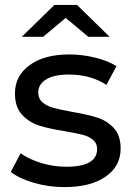

<svg xmlns="http://www.w3.org/2000/svg" viewBox="-20 -757 541 783"><path d="M118 -11.5C158 0.2 199.7 6 243 6C313.7 6 369.5 -8.2 410.5 -36.5C451.5 -64.8 472 -103 472 -151C472 -187 462.7 -215 444 -235C425.3 -255 402.8 -269.2 376.5 -277.5C350.2 -285.8 315.7 -293.7 273 -301C241 -307 216.2 -312.3 198.5 -317C180.8 -321.7 166 -329 154 -339C142 -349 136 -362.7 136 -380C136 -402 146.7 -419.7 168 -433C189.3 -446.3 220.3 -453 261 -453C319.7 -453 370.7 -439 414 -411L455 -487C432.3 -501.7 403.3 -513.3 368 -522C332.7 -530.7 297.3 -535 262 -535C194.7 -535 141 -520.5 101 -491.5C61 -462.5 41 -424 41 -376C41 -338.7 50.7 -309.7 70 -289C89.3 -268.3 112.5 -253.7 139.5 -245C166.5 -236.3 201.3 -228.7 244 -222C275.3 -216.7 299.5 -211.8 316.5 -207.5C333.5 -203.2 347.7 -196.3 359 -187C370.3 -177.7 376 -165 376 -149C376 -101 334 -77 250 -77C216 -77 182.3 -82 149 -92C115.7 -102 87.3 -115.3 64 -132L24 -56C46.7 -38 78 -23.2 118 -11.5ZM340 -607H427L294 -737H202L69 -607H156L248 -684Z"/></svg>

Font: ICO Headline
Style: Regular
Weight: 500
Designer: Julieta Ulanovsky
Foundry: Julieta Ulanovsky
Version: Version 7.200